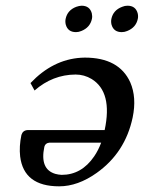

<svg xmlns="http://www.w3.org/2000/svg" viewBox="-20 -639 502 670"><path d="M209 -573.2Q215.3 -603.5 246.1 -615.2Q255.9 -618.7 264.6 -619.1Q293 -619.1 300.3 -592.8Q302.7 -582.5 300.8 -573.2Q294.4 -543 263.7 -530.8Q254.4 -526.9 245.1 -526.9Q216.8 -526.9 209.5 -553.2Q207 -563.5 209 -573.2ZM368.7 -573.2Q375 -603.5 406.2 -615.2Q415.5 -619.1 424.8 -619.1Q453.1 -619.1 460.4 -592.8Q462.9 -582.5 460.9 -573.2Q454.6 -543 423.8 -530.8Q414.6 -526.9 404.8 -526.9Q376.5 -526.9 369.1 -553.2Q366.7 -563.5 368.7 -573.2ZM333 -141.1H151.9Q138.2 -139.6 134.8 -127Q118.2 -48.3 173.3 -32.2Q184.1 -29.3 195.3 -28.8Q264.6 -28.8 308.6 -93.3Q323.2 -114.7 333 -141.1ZM100.6 -323.2 86.4 -349.1Q164.1 -431.2 262.7 -437.5Q269.5 -438 275.9 -438Q395.5 -438 434.6 -351.6Q457.5 -298.8 442.9 -229Q417 -106.4 317.4 -35.6Q251.5 11.2 186.5 11.2Q63 11.2 50.3 -93.3Q46.4 -127.9 54.7 -168Q59.6 -184.1 76.2 -185.1H345.2Q373.5 -317.9 299.8 -363.3Q273.9 -378.9 243.7 -378.9Q163.6 -378.4 100.6 -323.2Z"/></svg>

Font: Linux Biolinum Capitals O
Style: Italic Samll Caps
Weight: 400
Italic angle: -12°
Designer: Philipp H. Poll
Foundry: Philipp H. Poll
Version: Version 0.6.2